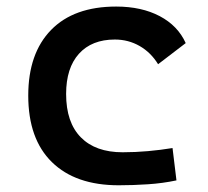

<svg xmlns="http://www.w3.org/2000/svg" viewBox="-20 -547 626 577"><path d="M336.9 9.8Q207 9.8 136 -59.8Q64.9 -129.4 64.9 -259.8Q64.9 -386.7 133.5 -457Q202.1 -527.3 329.1 -527.3Q405.3 -527.3 460 -498.5Q514.6 -469.7 538.1 -417.5L455.1 -354Q433.6 -389.2 399.7 -408.7Q365.7 -428.2 325.2 -428.2Q255.9 -428.2 217.3 -385.5Q178.7 -342.8 178.7 -264.6Q178.7 -179.2 222.9 -134.3Q267.1 -89.4 348.6 -89.4Q386.7 -89.4 424.6 -92.8Q462.4 -96.2 498.5 -102.1L510.3 -4.9Q468.8 3.9 424.3 6.8Q379.9 9.8 336.9 9.8Z"/></svg>

Font: Caskaydia Cove Medium
Style: Regular
Weight: 500
Monospace: yes
Designer: Aaron Bell
Foundry: Saja Typeworks
Version: Version 4.300; ttfautohint (v1.8.3)